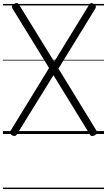

<svg xmlns="http://www.w3.org/2000/svg" viewBox="-20 -912 728 1307"><path d="M627 8Q616 14 607 14Q598 14 592 4L344 -400L94 4Q88 13 80 13.5Q72 14 60 8Q53 2 50 -2.5Q47 -7 48 -12Q49 -17 52 -22L314 -449L65 -854Q59 -863 61.5 -870Q64 -877 75 -885Q87 -892 95 -891.5Q103 -891 110 -880L349 -492L587 -880Q594 -890 601 -891Q608 -892 619 -885Q627 -880 630 -875Q633 -870 632.5 -865Q632 -860 629 -854L378 -445L637 -22Q642 -14 640 -6.5Q638 1 627 8ZM0 365H688V375H0ZM0 -20H688V0H0ZM0 -505H688V-500H0ZM0 -885H688V-875H0Z"/></svg>

Font: Playwrite IT Moderna Guides
Style: Regular
Weight: 400
Designer: Veronika Burian, José Scaglione
Foundry: TypeTogether
Version: Version 1.003